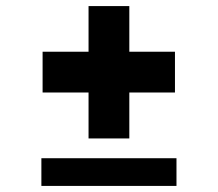

<svg xmlns="http://www.w3.org/2000/svg" viewBox="-20 -611 716 631"><path d="M405 -156V-307H555V-441H405V-591H271V-441H120V-307H271V-156ZM560 0V-91H116V0Z"/></svg>

Font: Be Vietnam Pro ExtraBold
Style: Regular
Weight: 800
Designer: Lam Bao, Tony Le, Vietanh Nguyen
Foundry: Yellow Type Foundry
Version: Version 1.002